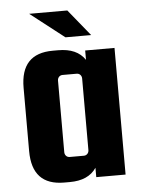

<svg xmlns="http://www.w3.org/2000/svg" viewBox="-49 -687 551 737"><g transform="rotate(-5 226.0 -318.5)"><path d="M321 -545 238 -647H91L222 -545ZM293 -452C272 -483 238 -498 190 -498H169C86 -498 45 -454 45 -366V-122C45 -34 86 10 169 10H190C238 10 272 -5 293 -36V0H406V-488H293ZM272 -106C272 -95 264 -86 253 -86H198C187 -86 179 -95 179 -106V-382C179 -393 187 -402 198 -402H253C264 -402 272 -393 272 -382Z"/></g></svg>

Font: sklik
Style: Regular
Weight: 400
Designer: Joe Prince
Foundry: Joe Prince
Version: Version 1.001